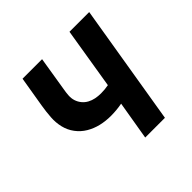

<svg xmlns="http://www.w3.org/2000/svg" viewBox="-139 -649 778 778"><g transform="rotate(-45 250.0 -260.0)"><path d="M272 0 300 -166Q284 -163 268 -161.5Q252 -160 236 -160Q206 -160 178.5 -166.5Q151 -173 127.5 -187Q104 -201 87.5 -223Q71 -245 64.5 -272Q58 -299 60 -328.5Q62 -358 67 -388L89 -520H201L177 -372Q174 -356 173 -340Q172 -324 176.5 -310Q181 -296 190.5 -284.5Q200 -273 213 -266Q226 -259 241 -256Q256 -253 272 -253Q283 -253 293.5 -254Q304 -255 315 -257L358 -520H471L385 0Z"/></g></svg>

Font: Iosevka SS04 Oblique
Style: Bold
Weight: 700
Italic angle: -9°
Monospace: yes
Designer: Belleve Invis
Foundry: Belleve Invis
Version: Version 19.0.0; ttfautohint (v1.8.4)